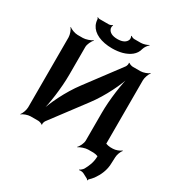

<svg xmlns="http://www.w3.org/2000/svg" viewBox="-251 -1082 1353 1452"><g transform="rotate(30 426.0 -356.0)"><path d="M551 -687 330 -392C255 -293 188 -155 165 -72L169 -71C192 -154 213 -302 213 -418V-661C213 -685 231 -722 246 -735L243 -737C227 -725 187 -711 163 -711H117C93 -711 56 -725 43 -737L41 -735C53 -722 67 -685 67 -661V-50C67 -26 53 11 41 24L43 26C56 14 93 0 117 0H185C194 0 216 7 220 13L224 11C219 5 226 -16 232 -24L453 -318C528 -417 595 -555 618 -638L614 -639C591 -556 570 -408 570 -292V-50C570 -26 552 11 537 24L540 26C556 14 596 0 620 0H666C690 0 727 14 740 26L742 24C730 11 716 -26 716 -50V-661C716 -685 730 -722 742 -735L740 -737C727 -725 690 -711 666 -711H598C589 -711 567 -718 563 -724L558 -722C563 -716 557 -695 551 -687ZM393 -834C348 -834 319 -849 310 -878C308 -886 309 -902 314 -907L310 -909C306 -904 291 -898 281 -898H199C194 -898 186 -902 183 -904L181 -901C184 -899 188 -893 188 -888C189 -871 193 -854 200 -840C226 -786 297 -753 393 -753C424 -753 455 -757 481 -764C537 -780 582 -811 594 -863C599 -882 616 -905 628 -914L626 -917C613 -908 582 -898 560 -898H504C494 -898 480 -904 476 -909L471 -907C476 -902 478 -886 476 -878C467 -849 437 -834 393 -834ZM678 173 720 195C723 196 728 202 728 205L732 204C732 201 733 195 736 193C747 183 758 171 768 158C797 117 824 64 824 -3L826 -51C826 -74 840 -110 852 -122L848 -124C836 -112 801 -99 778 -99H756C732 -99 695 -113 682 -125L680 -123C692 -110 706 -73 706 -49V4C706 62 688 100 668 137C662 148 645 162 636 165L638 169C647 166 667 167 678 173Z"/></g></svg>

Font: Asimov
Style: EdgeWide
Weight: 500
Designer: Google
Version: Version 2.000980: 2014